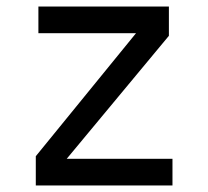

<svg xmlns="http://www.w3.org/2000/svg" viewBox="-20 -570 640 590"><path d="M90 0V-90L398 -468H98V-550H499V-460L185 -82H510V0Z"/></svg>

Font: JetBrainsMono Nerd Font Mono
Style: Regular
Weight: 400
Monospace: yes
Designer: Philipp Nurullin, Konstantin Bulenkov
Foundry: JetBrains
Version: Version 2.304; ttfautohint (v1.8.4.7-5d5b);Nerd Fonts 2.3.0